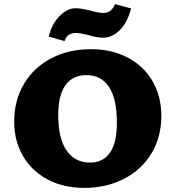

<svg xmlns="http://www.w3.org/2000/svg" viewBox="-20 -905 851 933"><path d="M49 -314Q49 -418 97 -498Q145 -578 229.5 -622Q314 -666 422 -666Q522 -666 600 -625.5Q678 -585 721 -511Q764 -437 764 -342Q764 -239 716 -159.5Q668 -80 582.5 -36Q497 8 389 8Q289 8 212 -32.5Q135 -73 92 -146.5Q49 -220 49 -314ZM548 -308Q548 -424 510 -482Q472 -540 400 -540Q333 -540 298 -491Q263 -442 263 -346Q263 -231 304 -173Q345 -115 417 -115Q482 -115 515 -164Q548 -213 548 -308ZM217 -727Q231 -787 268.5 -826Q306 -865 348 -865Q373 -865 421 -853Q461 -842 482 -842Q522 -842 539 -885L617 -864Q600 -797 563 -759.5Q526 -722 482 -722Q449 -722 408 -735Q366 -745 349 -745Q327 -745 312.5 -734Q298 -723 294 -705Z"/></svg>

Font: Ysabeau Heavy
Style: Regular
Weight: 800
Designer: Christian Thalmann (Catharsis Fonts)
Version: Version 0.003